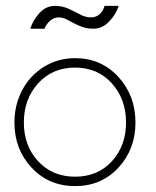

<svg xmlns="http://www.w3.org/2000/svg" viewBox="-20 -620 529 652"><path d="M180 -561Q162.5 -561 149.5 -549Q136.5 -537 131 -522.5H83Q92 -552 114.2 -576Q136.5 -600 166.5 -600Q192 -600 213 -590.2Q234 -580.5 252 -570.8Q270 -561 289 -561Q307.5 -561 319.5 -573Q331.5 -585 335 -600H383Q373.5 -570.5 350.2 -546.5Q327 -522.5 297 -522.5Q271.5 -522.5 249.8 -532.2Q228 -542 211.2 -551.5Q194.5 -561 180 -561ZM29 -204Q29 -263.5 55.2 -313.5Q81.5 -363.5 129 -393Q176.5 -422.5 235 -422.5Q323.5 -422.5 381.8 -359Q440 -295.5 440 -204Q440 -113 382 -50.5Q324 12 235 12Q146 12 87.5 -50.5Q29 -113 29 -204ZM408 -204Q408 -283.5 359.8 -337Q311.5 -390.5 235 -390.5Q158 -390.5 109.5 -337Q61 -283.5 61 -204Q61 -125 109.5 -72.5Q158 -20 235 -20Q312 -20 360 -72.5Q408 -125 408 -204Z"/></svg>

Font: League Spartan ExtraLight
Style: Regular
Weight: 200
Foundry: The League of Moveable Type
Version: Version 2.002